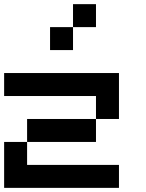

<svg xmlns="http://www.w3.org/2000/svg" viewBox="-20 -909 707 929"><path d="M444.4 -444.4H0V-555.6H555.6V-333.3H444.4ZM444.4 -222.2H111.1V-333.3H444.4ZM111.1 -111.1H555.6V0H0V-222.2H111.1ZM444.4 -777.8H333.3V-888.9H444.4ZM333.3 -666.7H222.2V-777.8H333.3Z"/></svg>

Font: Pixeloid Mono
Style: Regular
Weight: 400
Monospace: yes
Designer: GGBotNet
Foundry: GGBotNet
Version: 0.5